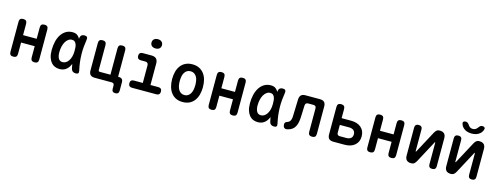

<svg xmlns="http://www.w3.org/2000/svg" viewBox="-22 -1725 7243 2806"><g transform="rotate(15 3600.0 -322.5)"><path d="M139 10Q110 10 96 -4Q82 -18 82 -48V-502Q82 -532 96 -546Q110 -560 139 -560Q169 -560 183 -546Q197 -532 197 -502V-331H403V-502Q403 -532 417 -546Q431 -560 461 -560Q490 -560 504 -546Q518 -532 518 -502V-48Q518 -18 504 -4Q490 10 461 10Q431 10 417 -4Q403 -18 403 -48V-219H197V-48Q197 -18 183 -4Q169 10 139 10Z M837 10Q801 10 768.5 -3Q736 -16 711.5 -44.5Q687 -73 672 -118.5Q657 -164 657 -230Q657 -298 671.5 -358.5Q686 -419 715 -463.5Q744 -508 787 -534Q830 -560 887 -560Q935 -560 963 -537Q986 -518 1000 -491L1002 -507Q1007 -535 1023 -547.5Q1039 -560 1066 -560Q1094 -560 1105 -547Q1116 -534 1112 -507Q1103 -450 1098 -395Q1093 -340 1094 -283.5Q1095 -227 1102 -167.5Q1109 -108 1124 -42Q1130 -15 1121 -2.5Q1112 10 1084 10Q1056 10 1038 -3Q1020 -16 1014 -42Q1006 -77 1000 -111Q995 -97 988 -85Q966 -41 928.5 -15.5Q891 10 837 10ZM856 -99Q882 -99 905 -113Q928 -127 945.5 -153Q963 -179 973.5 -216.5Q984 -254 984 -302Q984 -329 982 -355.5Q980 -382 972 -403Q964 -424 948.5 -437.5Q933 -451 906 -451Q877 -451 852.5 -433.5Q828 -416 810 -385.5Q792 -355 782.5 -314Q773 -273 773 -226Q773 -168 793 -133.5Q813 -99 856 -99Z M1771 87Q1771 114 1757.5 127Q1744 140 1718 140Q1691 140 1678 127Q1665 114 1665 87V40Q1665 20 1655 10Q1645 0 1625 0H1371Q1325 0 1303.5 -21.5Q1282 -43 1282 -88V-502Q1282 -532 1296 -546Q1310 -560 1340 -560Q1369 -560 1383.5 -546Q1398 -532 1398 -502V-125Q1398 -114 1403.5 -108.5Q1409 -103 1420 -103H1580V-502Q1580 -532 1594 -546Q1608 -560 1638 -560Q1667 -560 1681.5 -546Q1696 -532 1696 -502V-103H1705Q1738 -103 1754.5 -87Q1771 -71 1771 -38Z M2304 -109Q2330 -109 2343.5 -95Q2357 -81 2357 -55Q2357 -29 2343 -14.5Q2329 0 2304 0H1932Q1906 0 1892.5 -14.5Q1879 -29 1879 -55Q1879 -81 1892.5 -95Q1906 -109 1932 -109H2068V-374Q2068 -397 2056.5 -409Q2045 -421 2022 -421H1954Q1927 -421 1913 -435Q1899 -449 1899 -475Q1899 -501 1913 -515.5Q1927 -530 1954 -530H2087Q2136 -530 2160 -506Q2184 -482 2184 -433V-109ZM2117 -644Q2081 -644 2059.5 -662.5Q2038 -681 2038 -713Q2038 -746 2059.5 -765Q2081 -784 2117 -784Q2153 -784 2174.5 -765Q2196 -746 2196 -713Q2196 -681 2174.5 -662.5Q2153 -644 2117 -644Z M2700 10Q2640 10 2596.5 -12Q2553 -34 2524 -73Q2495 -112 2481 -164Q2467 -216 2467 -276Q2467 -335 2480.5 -387Q2494 -439 2523 -477.5Q2552 -516 2596 -538Q2640 -560 2700 -560Q2760 -560 2804 -538Q2848 -516 2877 -477.5Q2906 -439 2919.5 -387.5Q2933 -336 2933 -276Q2933 -216 2919 -164Q2905 -112 2876.5 -73Q2848 -34 2804 -12Q2760 10 2700 10ZM2700 -95Q2730 -95 2752.5 -109Q2775 -123 2789.5 -147Q2804 -171 2811 -204Q2818 -237 2818 -276Q2818 -314 2811.5 -347Q2805 -380 2790.5 -403.5Q2776 -427 2753.5 -441Q2731 -455 2700 -455Q2669 -455 2646.5 -441Q2624 -427 2609.5 -403Q2595 -379 2588.5 -346Q2582 -313 2582 -275Q2582 -237 2589 -204Q2596 -171 2610.5 -147Q2625 -123 2647.5 -109Q2670 -95 2700 -95Z M3139 10Q3110 10 3096 -4Q3082 -18 3082 -48V-502Q3082 -532 3096 -546Q3110 -560 3139 -560Q3169 -560 3183 -546Q3197 -532 3197 -502V-331H3403V-502Q3403 -532 3417 -546Q3431 -560 3461 -560Q3490 -560 3504 -546Q3518 -532 3518 -502V-48Q3518 -18 3504 -4Q3490 10 3461 10Q3431 10 3417 -4Q3403 -18 3403 -48V-219H3197V-48Q3197 -18 3183 -4Q3169 10 3139 10Z M3837 10Q3801 10 3768.5 -3Q3736 -16 3711.5 -44.5Q3687 -73 3672 -118.5Q3657 -164 3657 -230Q3657 -298 3671.5 -358.5Q3686 -419 3715 -463.5Q3744 -508 3787 -534Q3830 -560 3887 -560Q3935 -560 3963 -537Q3986 -518 4000 -491L4002 -507Q4007 -535 4023 -547.5Q4039 -560 4066 -560Q4094 -560 4105 -547Q4116 -534 4112 -507Q4103 -450 4098 -395Q4093 -340 4094 -283.5Q4095 -227 4102 -167.5Q4109 -108 4124 -42Q4130 -15 4121 -2.5Q4112 10 4084 10Q4056 10 4038 -3Q4020 -16 4014 -42Q4006 -77 4000 -111Q3995 -97 3988 -85Q3966 -41 3928.5 -15.5Q3891 10 3837 10ZM3856 -99Q3882 -99 3905 -113Q3928 -127 3945.5 -153Q3963 -179 3973.5 -216.5Q3984 -254 3984 -302Q3984 -329 3982 -355.5Q3980 -382 3972 -403Q3964 -424 3948.5 -437.5Q3933 -451 3906 -451Q3877 -451 3852.5 -433.5Q3828 -416 3810 -385.5Q3792 -355 3782.5 -314Q3773 -273 3773 -226Q3773 -168 3793 -133.5Q3813 -99 3856 -99Z M4322 -462Q4324 -507 4345 -528.5Q4366 -550 4412 -550H4629Q4675 -550 4696.5 -528.5Q4718 -507 4718 -462V-48Q4718 -18 4704 -4Q4690 10 4660 10Q4631 10 4616.5 -4Q4602 -18 4602 -48V-401Q4602 -424 4591.5 -434.5Q4581 -445 4558 -445H4481Q4459 -445 4448 -434Q4437 -423 4436 -401L4430 -244Q4429 -196 4422 -155Q4415 -114 4398.5 -82.5Q4382 -51 4354 -30.5Q4326 -10 4283 -1Q4252 6 4235 -10Q4218 -26 4218 -61Q4218 -79 4227 -89Q4236 -99 4258 -106Q4278 -113 4289.5 -126Q4301 -139 4306.5 -158Q4312 -177 4313.5 -199Q4315 -221 4315 -244Z M4981 0Q4935 0 4913.5 -21.5Q4892 -43 4892 -88V-502Q4892 -532 4906 -546Q4920 -560 4950 -560Q4979 -560 4993.5 -546Q5008 -532 5008 -502V-364H5151Q5248 -364 5304 -315Q5360 -266 5360 -181Q5360 -98 5303.5 -49Q5247 0 5151 0ZM5008 -146Q5008 -123 5018.5 -112.5Q5029 -102 5052 -102H5147Q5193 -102 5217.5 -122.5Q5242 -143 5242 -182Q5242 -220 5217.5 -241Q5193 -262 5147 -262H5008Z M5539 10Q5510 10 5496 -4Q5482 -18 5482 -48V-502Q5482 -532 5496 -546Q5510 -560 5539 -560Q5569 -560 5583 -546Q5597 -532 5597 -502V-331H5803V-502Q5803 -532 5817 -546Q5831 -560 5861 -560Q5890 -560 5904 -546Q5918 -532 5918 -502V-48Q5918 -18 5904 -4Q5890 10 5861 10Q5831 10 5817 -4Q5803 -18 5803 -48V-219H5597V-48Q5597 -18 5583 -4Q5569 10 5539 10Z M6067 -82V-504Q6067 -532 6081 -546Q6095 -560 6123 -560Q6151 -560 6164.5 -546Q6178 -532 6178 -504V-178Q6180 -172 6182 -172Q6184 -172 6185 -174L6188 -178L6361 -501Q6375 -528 6392.5 -544Q6410 -560 6441 -560Q6487 -560 6510 -537Q6533 -514 6533 -468V-46Q6533 -18 6519 -4Q6505 10 6477 10Q6449 10 6435.5 -4Q6422 -18 6422 -46V-372Q6420 -378 6418 -378Q6416 -378 6415 -377L6412 -372L6239 -49Q6225 -22 6207.5 -6Q6190 10 6159 10Q6113 10 6090 -13Q6067 -36 6067 -82Z M6667 -82V-504Q6667 -532 6681 -546Q6695 -560 6723 -560Q6751 -560 6764.5 -546Q6778 -532 6778 -504V-178Q6780 -172 6782 -172Q6784 -172 6785 -174L6788 -178L6961 -501Q6975 -528 6992.5 -544Q7010 -560 7041 -560Q7087 -560 7110 -537Q7133 -514 7133 -468V-46Q7133 -18 7119 -4Q7105 10 7077 10Q7049 10 7035.5 -4Q7022 -18 7022 -46V-372Q7020 -378 7018 -378Q7016 -378 7015 -377L7012 -372L6839 -49Q6825 -22 6807.5 -6Q6790 10 6759 10Q6713 10 6690 -13Q6667 -36 6667 -82ZM6736 -741Q6729 -761 6739.5 -773Q6750 -785 6774 -785Q6784 -785 6792 -782.5Q6800 -780 6805 -775Q6817 -767 6824.5 -754.5Q6832 -742 6843 -731Q6864 -708 6899 -708Q6934 -708 6956 -731Q6967 -741 6975 -753Q6983 -765 6992 -773Q6999 -779 7006.5 -782Q7014 -785 7025 -785Q7049 -785 7060 -773Q7071 -761 7064 -741Q7053 -705 7024 -679Q6977 -638 6900 -638Q6823 -638 6776 -679Q6747 -705 6736 -741Z"/></g></svg>

Font: Maple Mono NL SemiBold
Style: Regular
Weight: 600
Monospace: yes
Designer: subframe7536
Version: Version 7.000